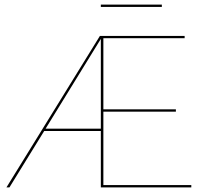

<svg xmlns="http://www.w3.org/2000/svg" viewBox="-20 -814 900 834"><path d="M683 -784H418V-794H683ZM811 -10V0H418V-245H172L21 0H8L414 -658H782V-648H429V-339H744V-329H429V-10ZM418 -255V-645L178 -255Z"/></svg>

Font: Ysabeau SC Hairline
Style: Regular
Weight: 100
Designer: Christian Thalmann (Catharsis Fonts)
Version: Version 0.003